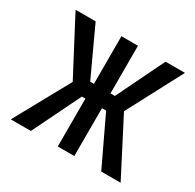

<svg xmlns="http://www.w3.org/2000/svg" viewBox="-117 -627 766 754"><g transform="rotate(30 266.5 -250.0)"><path d="M518 -500H430L325 -284H305V-500H230V-284H213L113 -500H22L154 -249L17 0H108L214 -217H230V0H305V-217H324L427 0H515L386 -250Z"/></g></svg>

Font: Advent Pro Medium
Style: Regular
Weight: 500
Designer: VivaRado, Andreas Kalpakidis
Foundry: VivaRado, Andreas Kalpakidis
Version: Version 3.000